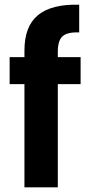

<svg xmlns="http://www.w3.org/2000/svg" viewBox="-20 -797 385 817"><path d="M84 -439H21V-554H84V-582Q84 -685 141.5 -732.5Q199 -780 317 -777V-659Q266 -661 246 -642.5Q226 -624 226 -577V-554H323V-439H226V0H84Z"/></svg>

Font: SVN-Poppins SemiBold
Style: Regular
Weight: 600
Designer: Ninad Kale (Devanagari), Jonny Pinhorn (Latin)
Foundry: Indian Type Foundry
Version: Version 3.002 2017